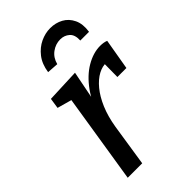

<svg xmlns="http://www.w3.org/2000/svg" viewBox="-234 -844 919 919"><g transform="rotate(-45 225.0 -384.5)"><path d="M56 0 136 -503 170 -442 55 -474 63 -527 233 -534 196 -346 166 -295Q186 -373 225.5 -428Q265 -483 313.5 -511.5Q362 -540 409 -540Q433 -540 450 -533L423 -376H362L363 -473L376 -462Q348 -464 319 -448.5Q290 -433 263.5 -401Q237 -369 217 -322Q197 -275 187 -214L154 0ZM300 -769Q336 -769 365.5 -753Q395 -737 410.5 -704.5Q426 -672 419 -625H360Q362 -663 342.5 -680Q323 -697 296 -697Q264 -697 237.5 -677.5Q211 -658 202 -623L144 -627Q151 -675 175.5 -706.5Q200 -738 233 -753.5Q266 -769 300 -769Z"/></g></svg>

Font: Bitter Thin Medium
Style: Italic
Weight: 500
Italic angle: -9°
Version: Version 3.021